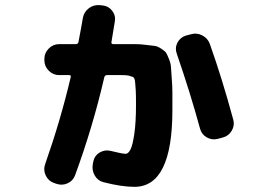

<svg xmlns="http://www.w3.org/2000/svg" viewBox="-20 -672 1040 744"><path d="M755 -174Q718 -310 665 -464Q657 -486 667.5 -506.5Q678 -527 700 -534L719 -539Q742 -546 763.5 -535Q785 -524 793 -502Q841 -367 884 -208Q890 -186 878 -165.5Q866 -145 843 -139L824 -134Q802 -128 781.5 -139.5Q761 -151 755 -174ZM189 37Q167 29 157 7.5Q147 -14 155 -36Q215 -207 254 -373Q256 -381 248 -381H209Q186 -381 169 -398Q152 -415 152 -438V-444Q152 -467 169 -484Q186 -501 209 -501H274Q282 -501 284 -509Q296 -571 301 -602Q305 -625 323.5 -639.5Q342 -654 366 -652L377 -651Q400 -649 414.5 -630.5Q429 -612 425 -589Q416 -532 412 -510Q410 -501 419 -501H453Q488 -501 505.5 -501Q523 -501 546.5 -498Q570 -495 580 -494Q590 -493 604.5 -483.5Q619 -474 623 -468.5Q627 -463 634.5 -444Q642 -425 642.5 -412Q643 -399 645.5 -368.5Q648 -338 648 -314.5Q648 -291 648 -245Q648 52 501 52Q451 52 381 34Q358 28 346.5 7Q335 -14 340 -38L342 -48Q347 -70 367 -81.5Q387 -93 410 -87Q454 -76 467 -76Q477 -76 485.5 -92.5Q494 -109 500.5 -153.5Q507 -198 507 -266Q507 -307 506 -322.5Q505 -338 503.5 -354.5Q502 -371 494.5 -374Q487 -377 479 -379Q471 -381 451 -381H395Q386 -381 384 -372Q340 -181 271 7Q263 29 241.5 38.5Q220 48 198 40Z"/></svg>

Font: Rounded Mplus 1c ExtraBold
Style: Regular
Weight: 800
Version: Version 1.059.20150529